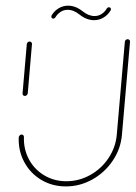

<svg xmlns="http://www.w3.org/2000/svg" viewBox="-20 -667 485 687"><path d="M68.9 -323.7Q64.8 -323.7 62.6 -326.5Q60.4 -329.3 60.7 -333L75.9 -509.3Q76.3 -513 79.3 -515.7Q82.2 -518.5 85.9 -518.5Q89.6 -518.5 92.2 -515.7Q94.8 -513 94.4 -509.3L79.3 -333Q78.5 -328.9 75.6 -326.3Q72.6 -323.7 68.9 -323.7ZM436.7 -526.7Q440.4 -526.7 443 -524.1Q445.6 -521.5 445.2 -517.4L416.3 -184.4Q411.9 -134.1 383.3 -91.9Q354.8 -49.6 310.4 -24.8Q265.9 0 215.9 0Q167 0 127.8 -23.3Q88.5 -46.7 66.9 -87Q45.2 -127.4 47 -175.6Q47.4 -179.3 50.4 -182.4Q53.3 -185.6 57.4 -185.6Q61.1 -185.6 63.5 -183Q65.9 -180.4 65.6 -176.7Q64.1 -133.3 83.5 -97Q103 -60.7 138.3 -39.6Q173.7 -18.5 217.4 -18.5Q262.6 -18.5 302.6 -40.7Q342.6 -63 368.1 -101.1Q393.7 -139.3 397.8 -184.4L426.7 -517.4Q427 -521.1 429.8 -523.9Q432.6 -526.7 436.7 -526.7ZM369.6 -641.1Q372.6 -641.1 374.8 -639.1Q377 -637 377 -634.1Q377 -632.6 376.7 -631.7Q376.3 -630.7 375.9 -630Q366.3 -613.7 350.7 -604.3Q335.2 -594.8 317 -594.8Q290 -594.8 265.2 -614.4Q243.7 -631.9 221.9 -631.9Q208.1 -631.9 196.9 -624.6Q185.6 -617.4 178.1 -604.8Q174.8 -600.4 170.7 -600.4Q167.8 -600.4 165.7 -602.4Q163.7 -604.4 163.7 -607.4Q163.7 -608.5 164.4 -611.5Q174.1 -627.8 189.6 -637.2Q205.2 -646.7 223.3 -646.7Q250.4 -646.7 275.2 -627Q296.7 -609.6 318.5 -609.6Q332.2 -609.6 343.5 -616.9Q354.8 -624.1 362.2 -636.7Q365.6 -641.1 369.6 -641.1Z"/></svg>

Font: 26F Galaxy Sans Hairline
Style: Italic
Weight: 50
Italic angle: -5°
Designer: C₂₉H₂₅N₃O₅
Version: Version 1.200